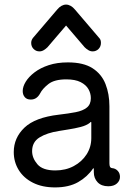

<svg xmlns="http://www.w3.org/2000/svg" viewBox="-20 -802 570 837"><path d="M220 15Q164 15 123.5 -5.5Q83 -26 61.5 -61Q40 -96 40 -139Q40 -201 86.5 -245.5Q133 -290 236 -302Q279 -307 310 -313Q341 -319 358.5 -333Q376 -347 376 -374Q376 -395 365.5 -413.5Q355 -432 331.5 -444Q308 -456 269 -456Q217 -456 191 -435.5Q165 -415 155 -395Q148 -382 138 -375Q128 -368 114 -368Q97 -368 88 -378.5Q79 -389 79 -405Q79 -424 92 -445.5Q105 -467 130.5 -486.5Q156 -506 192.5 -518Q229 -530 276 -530Q344 -530 383.5 -504.5Q423 -479 440 -435.5Q457 -392 457 -339V-90Q457 -80 459.5 -75Q462 -70 469 -69Q483 -68 493 -57.5Q503 -47 503 -31Q503 -14 489.5 -2Q476 10 452 10Q422 10 405.5 -7.5Q389 -25 389 -51V-68H386Q361 -31 320.5 -8Q280 15 220 15ZM221 -59Q266 -59 301.5 -78Q337 -97 357.5 -129Q378 -161 378 -200V-268Q378 -270 376.5 -270.5Q375 -271 372 -267Q357 -255 331.5 -248.5Q306 -242 280 -238Q254 -234 237 -231Q185 -223 152.5 -203Q120 -183 120 -143Q120 -113 143 -86Q166 -59 221 -59ZM152 -578Q137 -578 126.5 -588.5Q116 -599 116 -615Q116 -621 118 -626.5Q120 -632 124 -637L229 -760Q238 -771 248 -776.5Q258 -782 268 -782Q278 -782 288 -776.5Q298 -771 307 -760L412 -637Q417 -632 418.5 -626.5Q420 -621 420 -615Q420 -599 409.5 -588.5Q399 -578 384 -578Q374 -578 365 -583.5Q356 -589 349 -596L243 -720H293L187 -596Q180 -589 171 -583.5Q162 -578 152 -578Z"/></svg>

Font: National Park
Style: Regular
Weight: 400
Designer: Andrea Herstowski, Ben Hoepner
Version: Version 1.009